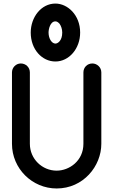

<svg xmlns="http://www.w3.org/2000/svg" viewBox="-20 -1069 643 1089"><path d="M47.9 -456.1V-253.4C47.9 -112.8 162.6 0 301.3 0C452.6 0 554.7 -126.5 554.7 -253.4V-658.2C554.7 -687.5 530.3 -709 503.9 -709C475.1 -709 453.1 -687 453.1 -658.2V-253.4C453.1 -156.2 372.6 -101.1 301.3 -101.1C219.2 -101.1 149.4 -167.5 149.4 -253.4V-658.2C149.4 -687.5 126 -709 98.1 -709C69.8 -709 47.9 -685.5 47.9 -658.2ZM294.4 -1048.8C213.4 -1048.8 154.3 -971.2 154.3 -884.3C154.3 -788.6 218.3 -720.2 294.4 -720.2C371.6 -720.2 434.6 -793 434.6 -884.3C434.6 -984.4 362.8 -1048.8 294.4 -1048.8ZM317.9 -934.1C326.2 -922.4 333 -904.3 333 -884.3C333 -837.4 307.1 -821.8 294.4 -821.8C273.4 -821.8 255.4 -850.6 255.4 -884.3C255.4 -904.3 265.1 -947.8 294.4 -947.8C301.8 -947.8 309.6 -943.4 317.9 -934.1Z"/></svg>

Font: LOB TGL 0-17
Style: Regular
Weight: 400
Designer: Peter Wiegel + adaptations and expanded glyphset by Studio LOB
Foundry: Peter Wiegel + adaptations and expanded glyphset by Studio LOB
Version: Version 1.003;Glyphs 3.1.2 (3151)